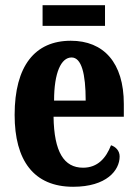

<svg xmlns="http://www.w3.org/2000/svg" viewBox="-20 -705 526 735"><path d="M143 -606H382V-685H143ZM260 10C388 10 438 -53 438 -106C438 -128 423 -143 405 -149C386 -100 354 -63 298 -63C225 -63 187 -123 185 -258H454V-307C454 -465 377 -549 251 -549C114 -549 36 -453 36 -265C36 -91 109 10 260 10ZM308 -320H187C187 -427 214 -485 254 -485C292 -485 308 -423 308 -320Z"/></svg>

Font: Noto Serif Lao ExtraCondensed ExtraBold
Style: Regular
Weight: 800
Width: 2
Designer: Monotype Design Team
Foundry: Monotype Imaging Inc.
Version: Version 2.003